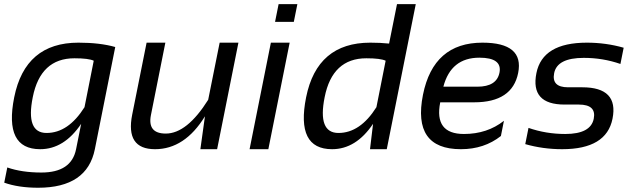

<svg xmlns="http://www.w3.org/2000/svg" viewBox="-39 -718 3051 924"><path d="M412.1 -425.8Q387.7 -437.5 319.3 -437.5Q155.8 -437.5 118.7 -250.5Q84 -78.1 185.1 -78.1Q289.6 -78.1 367.7 -202.1ZM417.5 0Q380.4 185.5 144.5 185.5Q49.8 185.5 -18.6 161.1L-3.9 87.9Q65.9 112.3 160.2 112.3Q304.7 112.3 327.1 0L351.6 -122.1Q269.5 0 154.3 0Q-20.5 0 29.3 -249.5Q82 -512.7 338.4 -512.7Q442.4 -512.7 515.6 -491.7Z M1108.4 -512.7 1005.9 0H925.3L947.3 -158.2Q850.1 0 707 0Q564 0 597.2 -166.5L666.5 -512.7H756.8L687.5 -165Q669.4 -75.2 758.8 -75.2Q860.8 -75.2 962.9 -237.8L1018.1 -512.7Z M1355 -512.7 1252.4 0H1162.1L1264.6 -512.7ZM1392.1 -698.2 1375 -612.8H1284.7L1301.8 -698.2Z M1816.9 -425.8Q1792.5 -437.5 1724.1 -437.5Q1560.5 -437.5 1523.4 -250.5Q1488.8 -78.1 1589.8 -78.1Q1694.3 -78.1 1772.5 -202.1ZM1822.3 0H1741.7L1756.3 -122.1Q1674.3 0 1559.1 0Q1384.3 0 1434.1 -249.5Q1486.8 -512.7 1743.2 -512.7Q1791.5 -512.7 1833.5 -508.3L1871.6 -698.2H1961.9Z M2454.6 -366.7Q2426.3 -225.6 2243.2 -225.6H2079.6Q2049.3 -73.2 2193.8 -73.2Q2305.7 -73.2 2386.2 -136.7L2371.6 -63.5Q2291 0 2179.2 0Q1944.3 0 1996.6 -262.2Q2046.9 -512.7 2282.7 -512.7Q2483.9 -512.7 2454.6 -366.7ZM2094.7 -300.8H2258.3Q2351.1 -300.8 2364.7 -368.2Q2378.9 -440.4 2268.1 -440.4Q2131.3 -440.4 2094.7 -300.8Z M2488.8 -24.4 2504.4 -102.5Q2588.9 -73.2 2681.2 -73.2Q2803.7 -73.2 2818.4 -146.5Q2832 -214.8 2746.6 -214.8H2678.2Q2512.2 -214.8 2542.5 -366.2Q2571.8 -512.7 2785.2 -512.7Q2877 -512.7 2962.4 -488.3L2946.8 -410.2Q2862.3 -439.5 2770.5 -439.5Q2642.6 -439.5 2627.9 -366.2Q2614.3 -297.9 2694.8 -297.9H2763.2Q2939 -297.9 2908.7 -146.5Q2879.4 0 2666.5 0Q2574.2 0 2488.8 -24.4Z"/></svg>

Font: Sansation
Style: Italic
Weight: 400
Designer: Bernd Montag
Version: Version 1.301